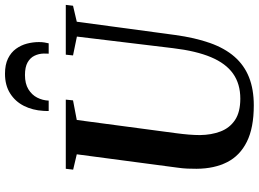

<svg xmlns="http://www.w3.org/2000/svg" viewBox="-154 -872 1036 769"><g transform="rotate(-90 364.5 -488.0)"><path d="M661.5 -699 608.5 -306Q597.5 -225.5 576.5 -166Q555.5 -106.5 521.5 -67.5Q487.5 -28.5 439.2 -9.2Q391 10 326.5 10Q236.5 10 180.8 -17.8Q125 -45.5 99 -96.8Q73 -148 72.5 -219Q72.5 -237 73.2 -256Q74 -275 77 -295.5L130.5 -699L69 -713.5L72.5 -743H349.5L346.5 -714L268 -699L215 -301Q211.5 -275 209.5 -250.8Q207.5 -226.5 207.5 -205.5Q208 -160 222 -123.2Q236 -86.5 267.8 -65.2Q299.5 -44 353.5 -44Q412.5 -44 453.5 -73Q494.5 -102 519.5 -161.5Q544.5 -221 555.5 -313L602 -698.5L526.5 -714L529.5 -743H729L725.5 -714ZM453 -986.5Q489.5 -986.5 514 -974.5Q538.5 -962.5 553 -942.5Q567.5 -922.5 573.8 -898.5Q580 -874.5 580 -850.5Q580 -838.5 578.5 -829Q577 -819.5 575 -811.5H533.5Q533.5 -815 533.8 -819.5Q534 -824 534 -831.5Q533.5 -851.5 525.2 -868.5Q517 -885.5 498.5 -896Q480 -906.5 448 -906.5Q413.5 -906.5 391 -892.8Q368.5 -879 357.5 -857.5Q346.5 -836 345.5 -811.5H304Q304 -817 304 -821.8Q304 -826.5 304.5 -833Q307 -876 324.5 -910.8Q342 -945.5 374.5 -966Q407 -986.5 453 -986.5Z"/></g></svg>

Font: Merriweather 96pt SemiBold
Style: Italic
Weight: 600
Italic angle: -7.8°
Version: Version 2.101